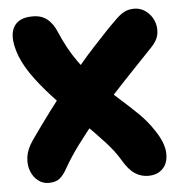

<svg xmlns="http://www.w3.org/2000/svg" viewBox="-52 -762 776 823"><g transform="rotate(-5 336.0 -350.0)"><path d="M125 5Q100 5 80 -10.5Q60 -26 49.5 -53Q39 -80 43.5 -113.5Q48 -147 73 -183Q115 -243 155 -296.5Q195 -350 232.5 -397Q270 -444 304 -484.5Q338 -525 368.5 -558Q399 -591 424 -617.5Q449 -644 469 -663Q492 -687 511 -697Q530 -707 555 -707Q582 -707 604 -691Q626 -675 637.5 -649Q649 -623 645 -593.5Q641 -564 614 -536Q576 -496 531.5 -449.5Q487 -403 440.5 -352.5Q394 -302 350.5 -250.5Q307 -199 269.5 -148.5Q232 -98 206 -52Q189 -21 172 -8Q155 5 125 5ZM553 12Q522 12 495.5 -5.5Q469 -23 444 -66Q422 -104 381 -148.5Q340 -193 290.5 -242Q241 -291 191.5 -342.5Q142 -394 103 -445.5Q64 -497 44 -546Q24 -598 26 -635Q28 -672 51 -692Q74 -712 117 -712Q154 -713 179.5 -693.5Q205 -674 221 -635Q252 -562 291 -507Q330 -452 372.5 -408.5Q415 -365 456.5 -328.5Q498 -292 534.5 -256.5Q571 -221 598 -180Q636 -124 638 -80.5Q640 -37 616.5 -12.5Q593 12 553 12Z"/></g></svg>

Font: Shantell Sans ExtraBold
Style: Regular
Weight: 800
Designer: Stephen Nixon, Anya Danilova, Shantell Martin
Foundry: Arrow Type
Version: Version 1.011;[c5ecc13dd]